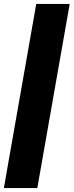

<svg xmlns="http://www.w3.org/2000/svg" viewBox="-33 -835 377 984"><path d="M152.8 -814.9H324.2L158.2 128.9H-13.2Z"/></svg>

Font: SVN-Poppins
Style: Bold Italic
Weight: 700
Italic angle: -10°
Designer: Ninad Kale (Devanagari), Jonny Pinhorn (Latin)
Foundry: Indian Type Foundry
Version: Version 3.002 2017